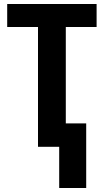

<svg xmlns="http://www.w3.org/2000/svg" viewBox="-20 -734 519 960"><path d="M276 206H411V-117H309V-599H463V-714H16V-599H170V0H276Z"/></svg>

Font: Noto Sans Display SemiCondensed
Style: Bold
Weight: 700
Width: 4
Designer: Monotype Design Team
Foundry: Monotype Imaging Inc.
Version: Version 1.900